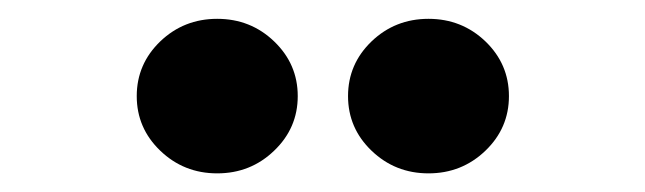

<svg xmlns="http://www.w3.org/2000/svg" viewBox="-20 -794 689 205"><path d="M211.9 -608.9Q176.3 -608.9 151.1 -633.1Q126 -657.2 126 -691.4Q126 -725.6 151.1 -749.8Q176.3 -773.9 211.9 -773.9Q247.6 -773.9 272.7 -749.8Q297.9 -725.6 297.9 -691.4Q297.9 -657.2 272.7 -633.1Q247.6 -608.9 211.9 -608.9ZM437.5 -608.9Q401.9 -608.9 376.7 -633.1Q351.6 -657.2 351.6 -691.4Q351.6 -725.6 376.7 -749.8Q401.9 -773.9 437.5 -773.9Q473.1 -773.9 498.3 -749.8Q523.4 -725.6 523.4 -691.4Q523.4 -657.2 498.3 -633.1Q473.1 -608.9 437.5 -608.9Z"/></svg>

Font: Inter Black
Style: Regular
Weight: 900
Designer: Rasmus Andersson
Foundry: rsms
Version: Version 4.000;git-a52131595